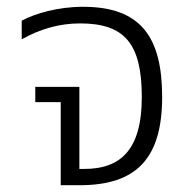

<svg xmlns="http://www.w3.org/2000/svg" viewBox="-20 -546 565 566"><path d="M159 0H215C384 0 458 -81 458 -260C458 -437 395 -526 225 -526C150 -526 83 -506 44 -485V-430C97 -460 154 -477 216 -477C347 -477 398 -418 398 -260C398 -101 333 -48 228 -48H214V-290H84V-245H159Z"/></svg>

Font: Noto Sans Thai UI Light
Style: Regular
Weight: 300
Designer: Monotype Design Team
Foundry: Monotype Imaging Inc.
Version: Version 2.000